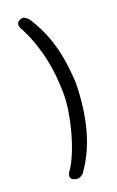

<svg xmlns="http://www.w3.org/2000/svg" viewBox="-113 -736 495 810"><g transform="rotate(-15 135.0 -331.0)"><path d="M107 25Q98 23 94 17.5Q90 12 90 7Q90 2 91 -2Q92 -6 92 -6Q107 -28 121 -69Q135 -110 144.5 -159.5Q154 -209 157.5 -259Q161 -309 156 -348Q152 -383 145 -420Q138 -457 126 -495Q114 -533 96 -572.5Q78 -612 51 -653Q51 -653 50 -655.5Q49 -658 48 -662Q47 -666 48 -670Q49 -674 52.5 -678.5Q56 -683 63 -686Q72 -691 81 -687Q90 -683 95.5 -678Q101 -673 101 -673Q141 -621 164 -570Q187 -519 199.5 -468Q212 -417 219 -365Q227 -250 209.5 -156Q192 -62 147 12Q147 12 144 15Q141 18 136 21.5Q131 25 123.5 26.5Q116 28 107 25Z"/></g></svg>

Font: Sour Gummy Black ExtraLight
Style: Regular
Weight: 250
Version: Version 1.000